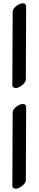

<svg xmlns="http://www.w3.org/2000/svg" viewBox="-20 -857 236 1167"><path d="M76 -322Q62 -322 55 -334L57 -787Q57 -796 63.5 -804.5Q70 -813 79.5 -820.5Q89 -828 99.5 -832.5Q110 -837 119 -837Q136 -837 139 -821L137 -369Q135 -362 128.5 -353.5Q122 -345 113 -338Q104 -331 94.5 -326.5Q85 -322 76 -322ZM57 -175Q57 -184 63.5 -192.5Q70 -201 79.5 -208.5Q89 -216 99.5 -220.5Q110 -225 119 -225Q136 -225 139 -209L137 243Q135 251 128.5 259Q122 267 113 274Q104 281 94.5 285.5Q85 290 76 290Q62 290 55 278Z"/></svg>

Font: Asar
Style: Regular
Weight: 400
Designer: Eben Sorkin
Foundry: Eben Sorkin, Pria Ravichandran
Version: Version 1.003; ttfautohint (v1.3) -l 8 -r 50 -G 0 -x 0 -H 45